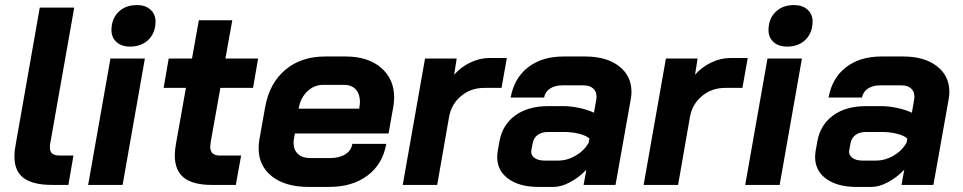

<svg xmlns="http://www.w3.org/2000/svg" viewBox="-20 -730 3802 758"><path d="M37 -112Q37 -134 41 -154L137 -700H273L178 -162Q177 -157 177 -148Q177 -132 186 -124Q195 -116 216 -116H270L250 0H186Q110 0 73.5 -27Q37 -54 37 -112Z M420 -611Q420 -655 447.5 -682.5Q475 -710 521 -710Q554 -710 574 -692Q594 -674 594 -645Q594 -601 566.5 -573.5Q539 -546 493 -546Q460 -546 440 -564Q420 -582 420 -611ZM416 -499H552L464 0H328Z M670 -117Q670 -136 675 -164L714 -383H626L646 -499H738L765 -650H897L870 -499H999L979 -383H850L812 -170Q810 -156 810 -151Q810 -116 847 -116H932L911 0H816Q742 0 706 -28.5Q670 -57 670 -117Z M1001 -145Q1001 -161 1004 -179L1027 -308Q1044 -402 1106.5 -454.5Q1169 -507 1264 -507H1344Q1433 -507 1484.5 -462.5Q1536 -418 1536 -346Q1536 -328 1533 -310L1514 -203H1144L1140 -179Q1139 -174 1139 -165Q1139 -138 1156.5 -122Q1174 -106 1205 -106H1283Q1320 -106 1343.5 -121Q1367 -136 1371 -162H1505Q1491 -82 1431 -37Q1371 8 1279 8H1199Q1107 8 1054 -33.5Q1001 -75 1001 -145ZM1398 -301 1399 -307Q1401 -321 1401 -328Q1401 -359 1384.5 -377Q1368 -395 1338 -395H1256Q1221 -395 1194.5 -370.5Q1168 -346 1160 -306L1159 -301Z M1658 -499H1783L1773 -435Q1799 -465 1836.5 -483Q1874 -501 1912 -501H1981L1960 -383H1892Q1839 -383 1800.5 -351Q1762 -319 1753 -269L1706 0H1570Z M1943 -110Q1943 -118 1945 -134L1952 -173Q1964 -238 2014.5 -274.5Q2065 -311 2144 -311H2204Q2233 -311 2266.5 -304Q2300 -297 2325 -285L2334 -337Q2335 -341 2335 -349Q2335 -369 2321.5 -381Q2308 -393 2284 -393H2199Q2170 -393 2151 -380Q2132 -367 2128 -345H1996Q2010 -422 2065 -464.5Q2120 -507 2205 -507H2290Q2374 -507 2423.5 -469Q2473 -431 2473 -367Q2473 -352 2470 -337L2410 0H2284L2295 -60Q2264 -28 2229.5 -10Q2195 8 2165 8H2107Q2031 8 1987 -24Q1943 -56 1943 -110ZM2183 -96Q2219 -96 2252 -115Q2285 -134 2304 -166L2307 -183Q2294 -195 2266 -202Q2238 -209 2206 -209H2144Q2119 -209 2103 -197.5Q2087 -186 2083 -165L2078 -139Q2074 -120 2088.5 -108Q2103 -96 2130 -96Z M2609 -499H2734L2724 -435Q2750 -465 2787.5 -483Q2825 -501 2863 -501H2932L2911 -383H2843Q2790 -383 2751.5 -351Q2713 -319 2704 -269L2657 0H2521Z M3014 -611Q3014 -655 3041.5 -682.5Q3069 -710 3115 -710Q3148 -710 3168 -692Q3188 -674 3188 -645Q3188 -601 3160.5 -573.5Q3133 -546 3087 -546Q3054 -546 3034 -564Q3014 -582 3014 -611ZM3010 -499H3146L3058 0H2922Z M3198 -110Q3198 -118 3200 -134L3207 -173Q3219 -238 3269.5 -274.5Q3320 -311 3399 -311H3459Q3488 -311 3521.5 -304Q3555 -297 3580 -285L3589 -337Q3590 -341 3590 -349Q3590 -369 3576.5 -381Q3563 -393 3539 -393H3454Q3425 -393 3406 -380Q3387 -367 3383 -345H3251Q3265 -422 3320 -464.5Q3375 -507 3460 -507H3545Q3629 -507 3678.5 -469Q3728 -431 3728 -367Q3728 -352 3725 -337L3665 0H3539L3550 -60Q3519 -28 3484.5 -10Q3450 8 3420 8H3362Q3286 8 3242 -24Q3198 -56 3198 -110ZM3438 -96Q3474 -96 3507 -115Q3540 -134 3559 -166L3562 -183Q3549 -195 3521 -202Q3493 -209 3461 -209H3399Q3374 -209 3358 -197.5Q3342 -186 3338 -165L3333 -139Q3329 -120 3343.5 -108Q3358 -96 3385 -96Z"/></svg>

Font: Bai Jamjuree
Style: Bold Italic
Weight: 700
Italic angle: -10°
Designer: Katatrad Aksorn Co.,Ltd.
Foundry: Cadson Demak Co.,Ltd.
Version: Version 1.000; ttfautohint (v1.6)